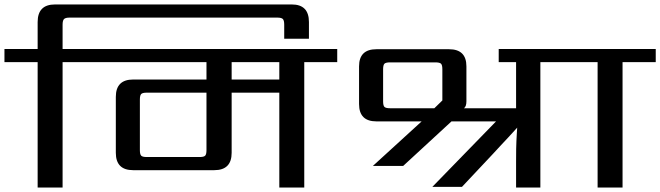

<svg xmlns="http://www.w3.org/2000/svg" viewBox="-40 -842 2964 862"><path d="M390 -622V-563H241V0H129V-563H-20V-622H129V-743Q129 -822 207 -822H1270Q1347 -822 1347 -743V-668H1236V-731Q1236 -750 1230 -756.5Q1224 -763 1204 -763H273Q254 -763 247.5 -756.5Q241 -750 241 -731V-622Z M1214 -485V-563H1000V-485ZM887 -168V-426H619Q600 -426 594 -420Q588 -414 588 -395V-168Q588 -149 594 -143Q600 -137 619 -137H856Q875 -137 881 -143Q887 -149 887 -168ZM1474 -622V-563H1326V0H1214V-426H1000V-156Q1000 -78 922 -78H558Q480 -78 480 -156V-407Q480 -485 558 -485H887V-563H350V-622Z M2277 0V-117Q2277 -184 2278.5 -209Q2280 -234 2280.5 -246Q2281 -258 2282 -269Q2272 -258 2262.5 -247.5Q2253 -237 2240.5 -223.5Q2228 -210 2210 -191Q2192 -172 2174 -152L2034 -3H1901L2187 -297H1987L1770 -97H1634L1853 -297H1650Q1572 -297 1572 -375V-544Q1572 -621 1650 -621H1976Q2054 -621 2054 -544V-387Q2054 -364 2043 -356H2277V-563H2199V-622H2534V-563H2386V0ZM1946 -531Q1946 -550 1940 -556Q1934 -562 1914 -562H1712Q1692 -562 1686 -556Q1680 -550 1680 -531V-387Q1680 -368 1686 -362Q1692 -356 1712 -356H1910L1946 -391Z M2904 -622V-563H2755V0H2643V-563H2494V-622Z"/></svg>

Font: Sarpanch Medium
Style: Regular
Weight: 500
Designer: Manushi Parikh (Devanagari and Latin), Jyotish Sonowal (Devanagari)
Foundry: Indian Type Foundry
Version: Version 2.004;PS 1.0;hotconv 1.0.78;makeotf.lib2.5.61930; tt